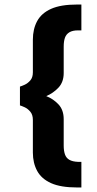

<svg xmlns="http://www.w3.org/2000/svg" viewBox="-20 -718 427 847"><path d="M320 109Q248 109 205.5 90Q163 71 144 36Q125 1 125 -45V-189Q125 -212 113.5 -225.5Q102 -239 88.5 -245Q75 -251 68 -253V-336Q75 -338 88.5 -344Q102 -350 113.5 -363Q125 -376 125 -399V-543Q125 -590 144 -625Q163 -660 205.5 -679Q248 -698 320 -698H339V-584H324Q300 -584 286 -575.5Q272 -567 266.5 -551.5Q261 -536 261 -512V-396Q261 -356 238 -331.5Q215 -307 184 -294Q215 -282 238 -257.5Q261 -233 261 -192V-76Q261 -53 266.5 -37Q272 -21 286 -13Q300 -5 324 -4H339V109Z"/></svg>

Font: Maven Pro SemiBold
Style: Regular
Weight: 600
Designer: Joe Prince
Foundry: Joe Prince
Version: Version 2.103